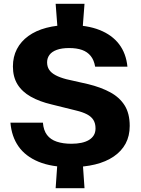

<svg xmlns="http://www.w3.org/2000/svg" viewBox="-20 -870 740 1011"><path d="M273 121 284 -37H414L425 121ZM284 -706 273 -850H425L414 -706ZM352 10Q251 10 182.5 -18.5Q114 -47 77.5 -99Q41 -151 35 -224H206Q209 -184 227.5 -159.5Q246 -135 279 -124Q312 -113 356 -113Q385 -113 408.5 -118Q432 -123 448.5 -133Q465 -143 474 -158Q483 -173 483 -194Q483 -220 472 -238Q461 -256 438 -268Q415 -280 381 -288L252 -320Q188 -335 142 -361Q96 -387 72 -426Q48 -465 48 -520Q48 -571 69 -611.5Q90 -652 129.5 -680.5Q169 -709 224 -723.5Q279 -738 347 -738Q439 -738 504.5 -712Q570 -686 607 -637.5Q644 -589 651 -519H481Q475 -554 457.5 -575.5Q440 -597 412 -607Q384 -617 344 -617Q305 -617 279 -607.5Q253 -598 240.5 -581Q228 -564 228 -542Q228 -519 239 -502.5Q250 -486 272.5 -474Q295 -462 329 -453L444 -427Q510 -411 559.5 -384.5Q609 -358 636 -315.5Q663 -273 663 -207Q663 -154 641.5 -114Q620 -74 579 -46Q538 -18 480.5 -4Q423 10 352 10Z"/></svg>

Font: Hubot Sans Condensed ExtraLight
Style: Bold
Weight: 700
Version: Version 2.000